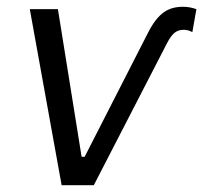

<svg xmlns="http://www.w3.org/2000/svg" viewBox="-20 -547 600 567"><path d="M473 -419C489 -450 502 -459 523 -459C533 -459 541 -456 548 -452L560 -520C548 -524 536 -527 521 -527C478 -527 448 -510 418 -452L230 -84H221L151 -520H68L162 0H257Z"/></svg>

Font: Fixel Text 20240404
Style: Italic
Weight: 400
Width: 4
Italic angle: -10°
Designer: AlfaBravo + MacPaw
Foundry: Kyrylo Tkachov, Marchela Mozhyna, Serhii Makarenko, Maria Weinstein, Zakhar Kryvoshyya
Version: Version 1.211;Glyphs 3.2 (3225)